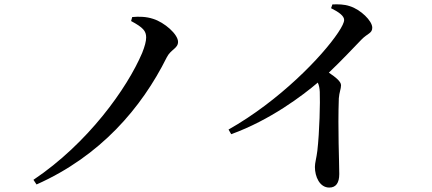

<svg xmlns="http://www.w3.org/2000/svg" viewBox="-20 -800 1950 867"><path d="M572 -705C626 -676 640 -660 640 -631C640 -614 634 -591 622 -561C554 -401 377 -153 131 12L145 33C433 -95 619 -312 733 -541C751 -577 784 -581 784 -611C784 -645 723 -699 671 -715C641 -725 607 -726 577 -723Z M1475 -763C1511 -745 1534 -728 1534 -710C1534 -699 1525 -680 1507 -653C1435 -545 1242 -345 1012 -215L1024 -194C1201 -258 1348 -370 1415 -427C1421 -414 1423 -402 1424 -385C1426 -340 1423 -205 1413 -119C1409 -86 1402 -65 1402 -46C1402 -3 1423 47 1467 47C1497 47 1512 26 1512 -14C1512 -69 1505 -217 1510 -356C1512 -383 1520 -399 1520 -415C1520 -432 1496 -451 1465 -472C1526 -530 1576 -584 1612 -621C1640 -650 1661 -649 1661 -675C1661 -706 1608 -757 1560 -772C1534 -781 1506 -781 1481 -780Z"/></svg>

Font: Noto Serif CJK KR SemiBold
Style: Regular
Weight: 600
Designer: Ryoko NISHIZUKA 西塚涼子 (kana & ideographs); Frank Grießhammer (Latin, Greek & Cyrillic); Wenlong ZHANG 张文龙 (bopomofo); San
Foundry: Adobe
Version: Version 2.001;hotconv 1.1.0;makeotfexe 2.6.0